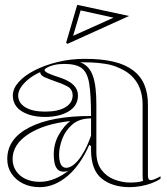

<svg xmlns="http://www.w3.org/2000/svg" viewBox="-20 -758 688 793"><path d="M331 -515Q399 -515 448 -503.5Q497 -492 529 -468Q561 -444 576 -408.5Q591 -373 591 -325V-32Q591 -25 593.5 -19.5Q596 -14 603 -14Q609 -14 619 -18Q629 -22 643 -30V-20Q629 -10 608 -2Q587 6 563 10.5Q539 15 516 15Q444 15 400 -20.5Q356 -56 356 -140Q356 -142 356 -143.5Q356 -145 356 -147.5Q356 -150 356 -154L349 -160Q331 -119 308.5 -86.5Q286 -54 259.5 -31.5Q233 -9 204 3Q175 15 144 15Q105 15 75 0Q45 -15 27.5 -41Q10 -67 10 -101Q10 -185 101.5 -232Q193 -279 356 -279Q356 -366 348.5 -412.5Q341 -459 317.5 -476.5Q294 -494 246 -494Q222 -494 203.5 -489.5Q185 -485 174.5 -479Q164 -473 164 -469Q164 -463 178 -456Q192 -449 229 -437Q302 -413 302 -364Q302 -321 263.5 -298Q225 -275 166 -275Q108 -275 70.5 -298Q33 -321 33 -364Q33 -392 57 -419Q81 -446 123 -467.5Q165 -489 218.5 -502Q272 -515 331 -515ZM356 -269Q308 -269 279 -244Q250 -219 237 -184Q224 -149 224 -119Q224 -101 227.5 -89Q231 -77 237.5 -71Q244 -65 254 -65Q264 -65 276 -72Q288 -79 301.5 -94.5Q315 -110 329 -135.5Q343 -161 356 -198ZM144 -7Q176 -7 207 -20Q238 -33 264 -54Q258 -51 253 -50Q248 -49 243 -49Q226 -49 217 -59.5Q208 -70 205 -86.5Q202 -103 202 -119Q202 -165 223 -201.5Q244 -238 270 -258Q161 -246 96.5 -203.5Q32 -161 32 -101Q32 -74 46 -52.5Q60 -31 85.5 -19Q111 -7 144 -7ZM311 -501Q330 -494 343 -480Q356 -466 363 -446Q371 -424 374.5 -394.5Q378 -365 378 -325V-130Q378 -84 399.5 -56Q421 -28 453.5 -16Q486 -4 517 -4Q532 -4 546 -5.5Q560 -7 571 -11Q570 -13 569.5 -19Q569 -25 569 -37V-325Q569 -380 545 -418Q521 -456 475 -476Q448 -489 417 -494Q386 -499 358.5 -500Q331 -501 311 -501ZM166 -297Q220 -297 250 -315Q280 -333 280 -364Q280 -390 257 -402Q234 -414 208 -422Q194 -427 181.5 -432Q169 -437 162 -440Q146 -449 146 -460Q119 -448 98.5 -431.5Q78 -415 66.5 -397.5Q55 -380 55 -364Q55 -333 84.5 -315Q114 -297 166 -297ZM259 -577 253 -581 299 -738 513 -692ZM282 -610 284 -611 449 -685 313 -715Z"/></svg>

Font: Kalnia Glaze Thin
Style: Bold
Weight: 700
Version: Version 1.110